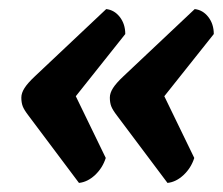

<svg xmlns="http://www.w3.org/2000/svg" viewBox="-20 -479 492 423"><path d="M154 -76 43 -224Q33 -237 30 -245Q27 -253 27 -264Q27 -274 34 -285Q41 -296 57 -311L214 -459Q232 -457 244 -441.5Q256 -426 256 -404L147 -267L213 -131Q206 -109 189.5 -93.5Q173 -78 154 -76ZM349 -76 238 -224Q228 -237 225 -245Q222 -253 222 -264Q222 -274 229 -285Q236 -296 252 -311L409 -459Q427 -457 439 -441.5Q451 -426 451 -404L342 -267L408 -131Q401 -109 384.5 -93.5Q368 -78 349 -76Z"/></svg>

Font: Petrona Black
Style: Italic
Weight: 900
Italic angle: -9°
Designer: Ringo R. Seeber
Foundry: Ringo R. Seeber
Version: Version 2.001; ttfautohint (v1.8.3)